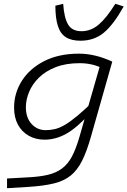

<svg xmlns="http://www.w3.org/2000/svg" viewBox="-20 -750 670 1009"><path d="M397 -29 510 -421 542 -426H570L458 -32Q436 46 411 95.5Q386 145 351 173Q316 201 263 214Q210 227 132 232L17 239V188L126 182Q189 179 232.5 168.5Q276 158 306.5 135Q337 112 358 72.5Q379 33 397 -29ZM528 -386Q497 -403 465 -410.5Q433 -418 399 -418Q326 -418 272.5 -397Q219 -376 184.5 -342Q150 -308 133 -267Q116 -226 116 -187Q116 -131 146 -98.5Q176 -66 220 -66Q244 -66 268 -71.5Q292 -77 320.5 -93.5Q349 -110 388 -142.5Q427 -175 482 -229L458 -159Q385 -79 329 -47.5Q273 -16 214 -16Q167 -16 130.5 -37Q94 -58 74 -95.5Q54 -133 54 -184Q54 -261 95 -325.5Q136 -390 212.5 -429Q289 -468 395 -468Q480 -468 570 -426ZM408 -586Q458 -586 499 -621Q540 -656 586 -730L630 -716Q577 -621 526 -578.5Q475 -536 403 -536Q355 -536 326 -554.5Q297 -573 284 -614Q271 -655 271 -720L312 -730Q317 -656 338 -621Q359 -586 408 -586Z"/></svg>

Font: Intel One Mono Light
Style: Italic
Weight: 300
Italic angle: -16°
Monospace: yes
Designer: Fred Shallcrass
Foundry: Frere-Jones Type LLC
Version: Version 1.004